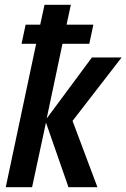

<svg xmlns="http://www.w3.org/2000/svg" viewBox="-20 -782 528 802"><path d="M4 0 131 -599H70L87 -679H148L166 -762H276L258 -679H370L353 -599H241L175 -287L364 -542H488L283 -277L387 0H266L172 -270L114 0Z"/></svg>

Font: Noto Sans Condensed SemiBold
Style: Italic
Weight: 600
Width: 3
Italic angle: -12°
Designer: Monotype Design Team
Foundry: Monotype Imaging Inc.
Version: Version 2.013; ttfautohint (v1.8.4.7-5d5b)